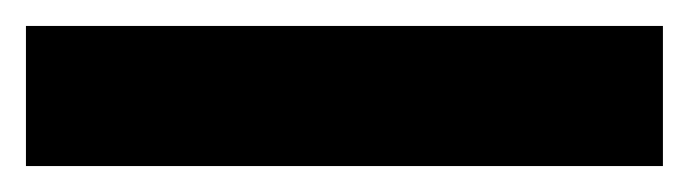

<svg xmlns="http://www.w3.org/2000/svg" viewBox="-22 49 531 148"><path d="M489 177V69H-2V177Z"/></svg>

Font: Noto Sans Khmer UI Condensed ExtraBold
Style: Regular
Weight: 800
Width: 3
Designer: Danh Hong and the Monotype Design Team
Foundry: Monotype Imaging Inc.
Version: Version 2.002